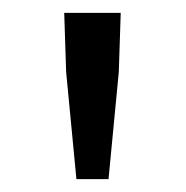

<svg xmlns="http://www.w3.org/2000/svg" viewBox="-20 -710 289 299"><path d="M99 -431 83 -598 80 -690H168L165 -598L149 -431Z"/></svg>

Font: Pinyin1712
Style: Regular
Weight: 400
Version: Version 1